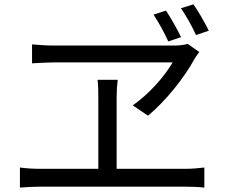

<svg xmlns="http://www.w3.org/2000/svg" viewBox="-20 -869 1040 879"><path d="M740 -820.4 682.9 -802.2C706.3 -766.4 732.4 -719.5 750.3 -679.5L809 -698.9C790.7 -736.7 762.4 -786.4 740 -820.4ZM865.5 -849.1 808.4 -831.3C832.4 -796 858.3 -750.8 877.2 -708.6L935.9 -728.4C916.6 -768 888.9 -815.9 865.5 -849.1ZM892.4 -630.7 839.3 -668.2C824.3 -663.3 801.4 -660.5 780 -660.5C687.5 -660.5 307.9 -660.5 228.7 -660.5C194.7 -660.5 158 -662.9 126.7 -665.7V-579.1C126.7 -579.1 196.7 -583.3 233.4 -583.3C300.7 -583.3 692.9 -583.3 770.4 -583.3C732.8 -519 664.1 -440.1 587.8 -386.6L657.6 -339.3C740.2 -407.7 825.9 -516.8 869.2 -596.9C875.6 -608.9 883.8 -618.6 892.4 -630.7ZM514 -424C514 -450.1 515.4 -475.6 518.9 -503.8H426.6C429.9 -476 430.1 -447.7 430.1 -424.3C430.1 -379.6 430.1 -110.4 430.1 -57.9H514C514 -110.8 514 -380.4 514 -424ZM71.2 -102.1V-10.1C103 -12.9 133.4 -14.3 161.8 -14.3H830.3C850.4 -14.3 887.9 -13.5 915.5 -10.1V-102.1C889.1 -99.3 861.4 -96.1 830.3 -96.1H161.8C133 -96.1 101.6 -97.9 71.2 -102.1Z"/></svg>

Font: Source Han Sans JP VF
Style: Regular
Weight: 250
Designer: Ryoko NISHIZUKA 西塚涼子 (kana, bopomofo & ideographs); Paul D. Hunt (Latin, Greek & Cyrillic); Sandoll Communications 산돌커뮤니
Foundry: Adobe
Version: Version 2.004;hotconv 1.0.118;makeotfexe 2.5.65603